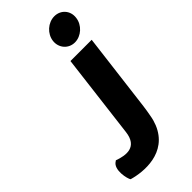

<svg xmlns="http://www.w3.org/2000/svg" viewBox="-263 -751 927 927"><g transform="rotate(-45 200.5 -287.0)"><path d="M35 115C103 135 250 151 305 16C311 1 316 -16 319 -35C322 -53 326 -72 328 -91L378 -494H233L180 -62C169 29 102 19 49 0L45 3C7 25 26 104 35 115ZM242 -622C237 -579 268 -542 312 -542C355 -542 395 -578 400 -622C406 -667 374 -702 331 -702C287 -702 247 -666 242 -622Z"/></g></svg>

Font: Bluebird
Style: SfBdNrwObl
Weight: 700
Designer: Jasper
Foundry: Cannot Into Space Fonts
Version: Version 0.98